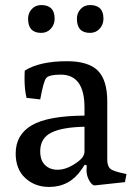

<svg xmlns="http://www.w3.org/2000/svg" viewBox="-20 -730 552 759"><path d="M42 -123Q42 -198 106 -235Q170 -272 314 -273V-305Q314 -435 220 -435Q175 -435 163 -422Q152 -409 139 -337L85 -343Q77 -374 77 -419Q77 -441 78 -451Q137 -488 245 -488Q329 -488 366.5 -451Q404 -414 404 -329V-99Q404 -73 416.5 -62.5Q429 -52 480 -42L474 -10L354 3Q344 3 333 -16Q322 -35 322 -57Q322 -68 323 -76L315 -79L303 -61Q256 9 174 9Q118 9 80 -26Q42 -61 42 -123ZM139 -132Q139 -96 158 -77.5Q177 -59 208 -59Q247 -59 291 -93Q314 -111 314 -131V-229Q224 -227 181.5 -205Q139 -183 139 -132ZM336 -600Q284 -600 284 -656Q284 -678 298.5 -694Q313 -710 336 -710Q389 -710 389 -656Q389 -633 374 -616.5Q359 -600 336 -600ZM143 -600Q91 -600 91 -656Q91 -678 105.5 -694Q120 -710 143 -710Q196 -710 196 -656Q196 -633 181 -616.5Q166 -600 143 -600Z"/></svg>

Font: Poly
Style: Regular
Weight: 400
Designer: Jos Nicols Silva Schwarzenberg
Foundry: Jose Nicolas Silva Schwarzenberg
Version: Version 1.001